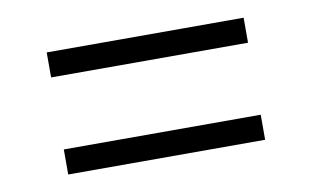

<svg xmlns="http://www.w3.org/2000/svg" viewBox="-41 -526 635 391"><g transform="rotate(-10 276.5 -331.0)"><path d="M480 -404.8H72.8V-456.5H480ZM480 -204.1H72.8V-255.9H480Z"/></g></svg>

Font: Shabnam Thin FD
Style: Thin-FD
Weight: 100
Foundry: DejaVu fonts team - Redesigned by Saber Rastikerdar - Based on Vazir font
Version: Version 5.0.0